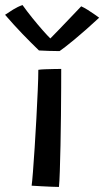

<svg xmlns="http://www.w3.org/2000/svg" viewBox="-68 -737 412 759"><path d="M165 2Q156 2 136 1.2Q116 0.5 93.8 -0.8Q71.5 -2 57 -3Q59 -16 62.2 -56.8Q65.5 -97.5 69 -153.2Q72.5 -209 75.8 -268.2Q79 -327.5 81.2 -379Q83.5 -430.5 83.5 -461Q92 -462.5 110.2 -463.2Q128.5 -464 147.2 -464.2Q166 -464.5 174 -464.5Q174 -438.5 173.8 -389.5Q173.5 -340.5 173 -281Q172.5 -221.5 171.2 -163.5Q170 -105.5 168.5 -60.8Q167 -16 165 2ZM253 -712Q264.5 -707 279.5 -697.5Q294.5 -688 307 -679.2Q319.5 -670.5 324 -667Q269.5 -616.5 226.8 -581.2Q184 -546 167.5 -535Q149.5 -535 125 -535.8Q100.5 -536.5 86 -537.5Q53.5 -569 20.5 -603.2Q-12.5 -637.5 -48 -678.5Q-36 -687 -16.5 -699Q3 -711 21 -717Q38.5 -692.5 60.5 -665.2Q82.5 -638 102 -616Q121.5 -594 131 -585Q143 -597 164.2 -619Q185.5 -641 209.2 -666Q233 -691 253 -712Z"/></svg>

Font: Grandstander
Style: Regular
Weight: 400
Designer: Tyler Finck
Foundry: Etcetera Type Co
Version: Version 1.200; ttfautohint (v1.8.3)